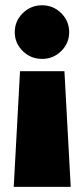

<svg xmlns="http://www.w3.org/2000/svg" viewBox="-20 -728 302 748"><path d="M33.5 0 58 -450.5H231L255.5 0ZM144 -498.5Q100 -498.5 68.8 -529Q37.5 -559.5 37.5 -602.5Q37.5 -646 68.8 -676.8Q100 -707.5 144 -707.5Q187.5 -707.5 218.5 -676.8Q249.5 -646 249.5 -602.5Q249.5 -559.5 218.5 -529Q187.5 -498.5 144 -498.5Z"/></svg>

Font: Anybody ExtraExpanded Regular
Style: Bold
Weight: 700
Width: 8
Designer: Tyler Finck
Foundry: Etcetera Type Company
Version: Version 1.010; ttfautohint (v1.8.3) -l 8 -r 50 -G 200 -x 14 